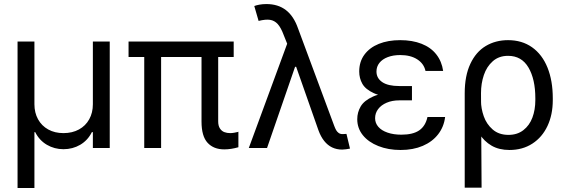

<svg xmlns="http://www.w3.org/2000/svg" viewBox="-20 -737 2814 956"><path d="M67.4 -530.3H151.4V-217.8Q151.4 -175.8 169.4 -143.1Q187.5 -110.4 220.2 -92.3Q252.9 -74.2 295.9 -74.2Q339.8 -74.2 373 -92.3Q406.2 -110.4 424.3 -143.1Q442.4 -175.8 442.4 -217.8V-530.3H526.4V0H442.4V-79.1H437.5Q417 -38.1 379.4 -16.1Q341.8 5.9 295.9 5.9Q251 5.9 213.4 -16.1Q175.8 -38.1 155.3 -79.1H151.4V199.2H67.4Z M1143.6 -453.1H620.1V-530.3H1143.6ZM782.2 0H698.2V-530.3H782.2ZM1066.4 -530.3V-132.8Q1066.4 -110.4 1075.2 -97.2Q1084 -84 1097.2 -79.1Q1110.4 -74.2 1126 -74.2Q1135.7 -74.2 1146.5 -76.2Q1157.2 -78.1 1165 -80.1Q1165 -81.1 1166 -81.1Q1167 -81.1 1167 -81.1V-3.9Q1129.9 6.8 1096.7 6.8Q1043.9 6.8 1013.7 -25.9Q983.4 -58.6 983.4 -131.8V-530.3Z M1565.4 -88.9 1439.5 -447.3 1414.1 -508.8 1392.6 -562.5Q1378.9 -599.6 1362.8 -617.2Q1346.7 -634.8 1324.7 -638.2Q1302.7 -641.6 1267.6 -632.8L1246.1 -707Q1255.9 -710.9 1272 -713.9Q1288.1 -716.8 1306.6 -716.8Q1364.3 -716.8 1403.3 -687Q1442.4 -657.2 1463.9 -595.7L1644.5 -109.4Q1649.4 -96.7 1653.8 -88.9Q1658.2 -81.1 1666 -75.2Q1673.8 -69.3 1685.5 -69.3Q1695.3 -70.3 1705.1 -70.3L1722.7 2.9Q1712.9 4.9 1702.6 6.3Q1692.4 7.8 1683.6 7.8Q1656.2 7.8 1633.8 -2.9Q1611.3 -13.7 1594.2 -35.2Q1577.1 -56.6 1565.4 -88.9ZM1425.8 -562.5 1460.9 -404.3H1449.2L1309.6 0H1218.8Z M2031.2 -276.4V-237.3H1967.8Q1932.6 -237.3 1905.3 -225.6Q1877.9 -213.9 1862.8 -193.8Q1847.7 -173.8 1847.7 -148.4Q1847.7 -124 1863.8 -105.5Q1879.9 -86.9 1909.7 -76.7Q1939.5 -66.4 1978.5 -66.4Q2036.1 -66.4 2067.4 -87.9Q2098.6 -109.4 2108.4 -154.3H2196.3Q2190.4 -105.5 2161.6 -68.4Q2132.8 -31.2 2085 -10.7Q2037.1 9.8 1974.6 9.8Q1913.1 9.8 1863.8 -9.8Q1814.5 -29.3 1786.6 -64Q1758.8 -98.6 1758.8 -143.6Q1758.8 -177.7 1775.9 -207Q1793 -236.3 1837.4 -256.3Q1881.8 -276.4 1959 -276.4ZM1768.6 -380.9Q1768.6 -429.7 1794.4 -464.8Q1820.3 -500 1866.2 -518.6Q1912.1 -537.1 1972.7 -537.1Q2033.2 -537.1 2079.1 -519Q2125 -501 2152.3 -466.3Q2179.7 -431.6 2186.5 -383.8H2098.6Q2090.8 -419.9 2057.6 -441.4Q2024.4 -462.9 1972.7 -462.9Q1937.5 -462.9 1910.6 -452.6Q1883.8 -442.4 1869.1 -423.8Q1854.5 -405.3 1854.5 -380.9Q1854.5 -347.7 1883.3 -328.1Q1912.1 -308.6 1967.8 -308.6H2031.2V-253.9H1959Q1883.8 -253.9 1841.8 -272.9Q1799.8 -292 1784.2 -319.8Q1768.6 -347.7 1768.6 -380.9Z M2509.8 -537.1Q2579.1 -537.1 2629.4 -501.5Q2679.7 -465.8 2706.1 -400.4Q2732.4 -335 2732.4 -248V-238.3Q2732.4 -166 2706.1 -109.9Q2679.7 -53.7 2630.9 -22Q2582 9.8 2516.6 9.8Q2464.8 9.8 2427.7 -11.7Q2390.6 -33.2 2366.2 -71.8Q2341.8 -110.4 2321.3 -168.9L2375 -234.4Q2375 -197.3 2388.7 -158.2Q2402.3 -119.1 2433.1 -92.3Q2463.9 -65.4 2511.7 -65.4Q2555.7 -65.4 2585.9 -88.9Q2616.2 -112.3 2630.9 -151.4Q2645.5 -190.4 2645.5 -238.3V-248Q2645.5 -342.8 2611.3 -400.9Q2577.1 -459 2509.8 -459Q2463.9 -459 2433.6 -432.1Q2403.3 -405.3 2389.2 -363.3Q2375 -321.3 2375 -273.4L2377.9 197.3H2293.9V-272.5Q2293.9 -359.4 2321.8 -418.9Q2349.6 -478.5 2398.4 -507.8Q2447.3 -537.1 2509.8 -537.1Z"/></svg>

Font: WEMIX Pretendard Variable
Style: Regular
Weight: 400
Designer: Base glyphs from Inter by Rasmus Andersson; Hangeul glyphs from Noto Sans CJK(Source Han Sans) by Jang Soo-young and Kan
Foundry: Kil Hyung-jin
Version: Version 1.000;Glyphs 3.2 (3208)